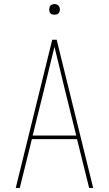

<svg xmlns="http://www.w3.org/2000/svg" viewBox="-20 -932 540 952"><path d="M58 0 239 -735H261L442 0H422L362 -242H138L78 0ZM358 -260 301 -490Q288 -543 275.5 -595.5Q263 -648 250 -700Q237 -648 224.5 -595.5Q212 -543 199 -490L142 -260ZM250 -859Q245 -859 239.5 -860.5Q234 -862 230.5 -865.5Q227 -869 225.5 -874.5Q224 -880 224 -885Q224 -890 225.5 -895.5Q227 -901 230.5 -904.5Q234 -908 239.5 -910Q245 -912 250 -912Q255 -912 260.5 -910Q266 -908 269.5 -904.5Q273 -901 275 -895.5Q277 -890 277 -885Q277 -880 275 -874.5Q273 -869 269.5 -865.5Q266 -862 260.5 -860.5Q255 -859 250 -859Z"/></svg>

Font: Iosevka SS18 Thin
Style: Regular
Weight: 100
Monospace: yes
Designer: Belleve Invis
Foundry: Belleve Invis
Version: Version 25.1.1; ttfautohint (v1.8.4)